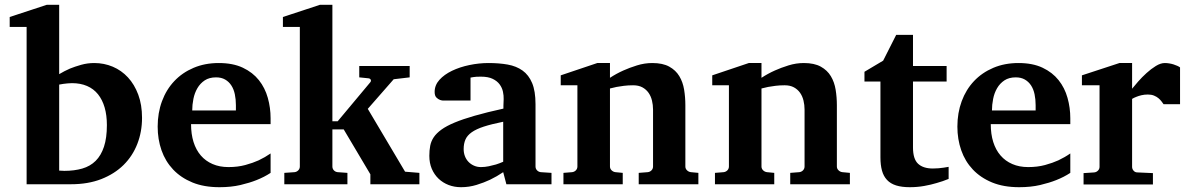

<svg xmlns="http://www.w3.org/2000/svg" viewBox="-20 -760 4898 792"><path d="M565.9 -273.9Q565.9 -216.3 546.4 -166.3Q526.9 -116.2 489.5 -79.3Q452.1 -42.5 397.7 -21.2Q343.3 0 272.9 0H89.8V-648.9H20V-689.9L172.9 -740.2H224.1V-454.1Q245.1 -466.8 268.6 -477.1Q289.1 -485.4 314.9 -492.7Q340.8 -500 369.1 -500Q409.2 -500 445.1 -484.9Q481 -469.7 507.8 -440.7Q534.7 -411.6 550.3 -369.6Q565.9 -327.6 565.9 -273.9ZM420.9 -244.1Q420.9 -284.7 411.6 -316.7Q402.3 -348.6 384.3 -371.1Q366.2 -393.6 339.1 -405.3Q312 -417 276.9 -417Q267.6 -417 258.5 -416Q249.5 -415 241.7 -414.1L224.1 -411.1V-56.2Q232.9 -56.2 236.6 -55.7Q240.2 -55.2 245.1 -55.2Q286.6 -55.2 319.3 -64.7Q352.1 -74.2 374.5 -96.4Q397 -118.7 408.9 -154.8Q420.9 -190.9 420.9 -244.1Z M953.1 -326.2Q953.1 -350.1 948.7 -371.1Q944.3 -392.1 934.3 -407.5Q924.3 -422.9 908.7 -431.9Q893.1 -440.9 871.1 -440.9Q843.3 -440.9 824.5 -428.5Q805.7 -416 794.2 -396.2Q782.7 -376.5 777.8 -352.1Q772.9 -327.6 772.9 -304.2H953.1ZM1096.2 -46.9Q1070.3 -29.8 1038.1 -17.1Q1010.3 -5.9 971.7 3.2Q933.1 12.2 885.3 12.2Q821.3 12.2 773.7 -7.3Q726.1 -26.9 694.1 -60.8Q662.1 -94.7 646.2 -140.1Q630.4 -185.5 630.4 -237.8Q630.4 -294.4 648.2 -342.5Q666 -390.6 699 -425.5Q731.9 -460.4 778.6 -480.2Q825.2 -500 882.3 -500Q940.9 -500 981.7 -480.7Q1022.5 -461.4 1047.9 -429.4Q1073.2 -397.5 1084.7 -356.4Q1096.2 -315.4 1096.2 -272V-248H768.1Q768.1 -207 778.3 -174.3Q788.6 -141.6 808.3 -118.7Q828.1 -95.7 856.9 -83.3Q885.7 -70.8 922.4 -70.8Q960.4 -70.8 991.9 -79.3Q1023.4 -87.9 1046.9 -98.6Q1073.7 -111.3 1096.2 -127Z M1507.8 0V-41L1397.9 -226.1H1351.1V-73.2Q1351.1 -64 1357.2 -57.4Q1363.3 -50.8 1373 -49.8L1413.1 -46.9V0H1152.8V-46.9L1194.8 -49.8Q1204.1 -50.8 1210.4 -57.4Q1216.8 -64 1216.8 -73.2V-648.9H1147V-689.9L1299.8 -740.2H1351.1V-259.8H1373L1506.8 -419.9Q1511.7 -425.3 1509.5 -430.7Q1507.3 -436 1500 -437L1461.9 -440.9V-487.8H1669.9V-440.9L1604 -433.1L1497.1 -311L1650.9 -51.8L1710 -46.9V0Z M2068.8 0 2055.7 -49.8Q2029.8 -32.2 2001.5 -18.6Q1976.6 -6.8 1945.8 2.7Q1915 12.2 1881.8 12.2Q1854.5 12.2 1830.8 3.2Q1807.1 -5.9 1789.3 -22.7Q1771.5 -39.6 1761.2 -63.5Q1751 -87.4 1751 -117.2Q1751 -139.6 1754.6 -158.7Q1758.3 -177.7 1769.3 -194.1Q1780.3 -210.4 1800.8 -225.3Q1821.3 -240.2 1855.2 -254.4Q1889.2 -268.6 1938.5 -282.7Q1987.8 -296.9 2056.6 -312V-324.2Q2056.6 -331.5 2057.1 -337.4Q2057.1 -344.2 2057.6 -351.1Q2058.1 -365.2 2054.7 -381.6Q2051.3 -397.9 2041 -411.9Q2030.8 -425.8 2012.2 -434.8Q1993.7 -443.8 1963.9 -443.8Q1953.6 -443.8 1945.6 -443.4Q1937.5 -442.9 1932.1 -441.9Q1925.8 -440.9 1920.9 -439.9V-345.2H1817.9Q1805.2 -344.2 1795.4 -347.7Q1787.1 -350.6 1780 -357.9Q1772.9 -365.2 1772.9 -380.9Q1772.9 -408.7 1792.7 -430.7Q1812.5 -452.6 1844.5 -468Q1876.5 -483.4 1916.3 -491.7Q1956.1 -500 1995.6 -500Q2038.6 -500 2074.2 -493.7Q2109.9 -487.3 2135.5 -469Q2161.1 -450.7 2175 -417.5Q2189 -384.3 2189 -330.1V-73.2Q2189 -64 2195.3 -57.4Q2201.7 -50.8 2210.9 -49.8L2254.9 -46.9V0ZM2055.7 -257.8Q2007.3 -248 1975.8 -237.8Q1944.3 -227.5 1925.8 -214.4Q1907.2 -201.2 1899.9 -184.3Q1892.6 -167.5 1892.6 -145Q1892.6 -129.4 1897.7 -116Q1902.8 -102.5 1912.4 -92.5Q1921.9 -82.5 1935.1 -76.7Q1948.2 -70.8 1963.9 -70.8Q1980 -70.8 1996.3 -74.2Q2012.7 -77.6 2025.9 -81.5Q2041.5 -86.4 2055.7 -92.8Z M2614.7 0V-46.9L2651.9 -49.8Q2661.1 -50.8 2667.5 -57.4Q2673.8 -64 2673.8 -73.2V-308.1Q2673.8 -327.1 2669.4 -345.2Q2665 -363.3 2655.3 -377.2Q2645.5 -391.1 2629.9 -399.7Q2614.3 -408.2 2591.8 -408.2Q2571.3 -408.2 2553.7 -406Q2536.1 -403.8 2523.4 -401.4Q2508.3 -398.4 2496.1 -395V-73.2Q2496.1 -64 2502.9 -57.4Q2509.8 -50.8 2519 -49.8L2548.8 -46.9V0H2304.2V-46.9L2339.8 -49.8Q2349.1 -50.8 2355.5 -57.4Q2361.8 -64 2361.8 -73.2V-408.2H2293V-449.2L2443.8 -500H2496.1V-439Q2522 -456.1 2551.3 -469.2Q2576.2 -480.5 2607.4 -490.2Q2638.7 -500 2670.9 -500Q2713.9 -500 2740.7 -485.1Q2767.6 -470.2 2782.2 -445.8Q2796.9 -421.4 2802 -390.1Q2807.1 -358.9 2807.1 -326.2V-73.2Q2807.1 -64 2814 -57.4Q2820.8 -50.8 2830.1 -49.8L2860.8 -46.9V0Z M3239.7 0V-46.9L3276.9 -49.8Q3286.1 -50.8 3292.5 -57.4Q3298.8 -64 3298.8 -73.2V-308.1Q3298.8 -327.1 3294.4 -345.2Q3290 -363.3 3280.3 -377.2Q3270.5 -391.1 3254.9 -399.7Q3239.3 -408.2 3216.8 -408.2Q3196.3 -408.2 3178.7 -406Q3161.1 -403.8 3148.4 -401.4Q3133.3 -398.4 3121.1 -395V-73.2Q3121.1 -64 3127.9 -57.4Q3134.8 -50.8 3144 -49.8L3173.8 -46.9V0H2929.2V-46.9L2964.8 -49.8Q2974.1 -50.8 2980.5 -57.4Q2986.8 -64 2986.8 -73.2V-408.2H2918V-449.2L3068.8 -500H3121.1V-439Q3147 -456.1 3176.3 -469.2Q3201.2 -480.5 3232.4 -490.2Q3263.7 -500 3295.9 -500Q3338.9 -500 3365.7 -485.1Q3392.6 -470.2 3407.2 -445.8Q3421.9 -421.4 3427 -390.1Q3432.1 -358.9 3432.1 -326.2V-73.2Q3432.1 -64 3439 -57.4Q3445.8 -50.8 3455.1 -49.8L3485.8 -46.9V0Z M3893.1 -22Q3869.6 -12.2 3843.3 -4.9Q3820.8 2 3792.2 7.1Q3763.7 12.2 3732.9 12.2Q3699.7 12.2 3676.5 4.9Q3653.3 -2.4 3638.9 -17.8Q3624.5 -33.2 3618.2 -56.2Q3611.8 -79.1 3611.8 -110.8V-423.8H3545.9V-463.9L3623 -509.8L3676.8 -616.2H3746.1V-487.8H3884.8V-423.8H3746.1V-151.9Q3746.1 -104 3767.1 -84.5Q3788.1 -64.9 3828.1 -64.9Q3839.8 -64.9 3851.6 -65.9Q3863.3 -66.9 3872.6 -68.4Q3883.3 -69.8 3893.1 -71.8Z M4252 -326.2Q4252 -350.1 4247.6 -371.1Q4243.2 -392.1 4233.2 -407.5Q4223.1 -422.9 4207.5 -431.9Q4191.9 -440.9 4169.9 -440.9Q4142.1 -440.9 4123.3 -428.5Q4104.5 -416 4093 -396.2Q4081.5 -376.5 4076.7 -352.1Q4071.8 -327.6 4071.8 -304.2H4252ZM4395 -46.9Q4369.1 -29.8 4336.9 -17.1Q4309.1 -5.9 4270.5 3.2Q4231.9 12.2 4184.1 12.2Q4120.1 12.2 4072.5 -7.3Q4024.9 -26.9 3992.9 -60.8Q3960.9 -94.7 3945.1 -140.1Q3929.2 -185.5 3929.2 -237.8Q3929.2 -294.4 3947 -342.5Q3964.8 -390.6 3997.8 -425.5Q4030.8 -460.4 4077.4 -480.2Q4124 -500 4181.2 -500Q4239.7 -500 4280.5 -480.7Q4321.3 -461.4 4346.7 -429.4Q4372.1 -397.5 4383.5 -356.4Q4395 -315.4 4395 -272V-248H4066.9Q4066.9 -207 4077.1 -174.3Q4087.4 -141.6 4107.2 -118.7Q4127 -95.7 4155.8 -83.3Q4184.6 -70.8 4221.2 -70.8Q4259.3 -70.8 4290.8 -79.3Q4322.3 -87.9 4345.7 -98.6Q4372.6 -111.3 4395 -127Z M4779.8 -330.1Q4776.4 -335 4771.2 -341.8Q4766.1 -348.6 4758.5 -355Q4751 -361.3 4740.2 -365.7Q4729.5 -370.1 4714.8 -370.1Q4700.7 -370.1 4688.5 -367.2Q4676.3 -364.3 4668 -360.8Q4657.7 -356.9 4649.9 -352.1V-71.8Q4649.9 -63 4656 -55.9Q4662.1 -48.8 4671.9 -48.8L4735.8 -45.9V1H4449.7V-45.9L4493.7 -48.8Q4502.9 -49.8 4509.3 -56.4Q4515.6 -63 4515.6 -71.8V-408.2H4442.9V-449.2L4597.7 -500H4649.9V-394Q4659.2 -405.8 4675 -423.8Q4690.9 -441.9 4709.5 -458.7Q4728 -475.6 4747.8 -487.8Q4767.6 -500 4784.7 -500Q4793.5 -500 4802.7 -498.5Q4812 -497.1 4820.6 -494.4Q4829.1 -491.7 4836.2 -488.5Q4843.3 -485.4 4847.7 -481.9V-330.1Z"/></svg>

Font: Charis SIL Viet
Style: Bold
Weight: 700
Foundry: SIL International
Version: Version 5.000